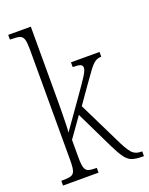

<svg xmlns="http://www.w3.org/2000/svg" viewBox="-143 -835 708 910"><g transform="rotate(-20 211.0 -380.0)"><path d="M14 0V-24H21Q49 -24 63 -28.5Q77 -33 82 -49Q87 -65 87 -100V-661Q87 -695 82 -711Q77 -727 63 -731.5Q49 -736 21 -736H14V-760H128V-373Q128 -355 127.5 -327.5Q127 -300 126.5 -272.5Q126 -245 124 -227L223 -367Q267 -429 282.5 -454Q298 -479 298 -491Q298 -503 287.5 -507.5Q277 -512 249 -512V-536H393V-512Q375 -512 361.5 -503Q348 -494 330.5 -470.5Q313 -447 282 -403L226 -323L327 -117Q351 -66 368.5 -45Q386 -24 416 -24H422V0H415Q383 0 363.5 -6.5Q344 -13 328 -34.5Q312 -56 290 -101L199 -289L128 -189V-99Q128 -65 133 -49Q138 -33 151 -28.5Q164 -24 190 -24H193V0Z"/></g></svg>

Font: Noto Serif ExtraCondensed ExtraLight
Style: Regular
Weight: 200
Width: 2
Designer: Monotype Design Team
Foundry: Monotype Imaging Inc.
Version: Version 2.015